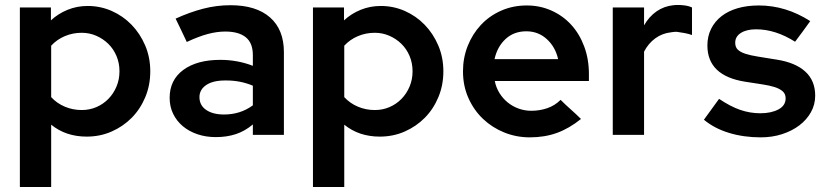

<svg xmlns="http://www.w3.org/2000/svg" viewBox="-20 -543 3323 773"><path d="M60 210V-513H185V-461Q214 -488 252 -503.5Q290 -519 333 -519Q384 -519 429.5 -499Q475 -479 509.5 -443.5Q544 -408 564.5 -360Q585 -312 585 -256Q585 -200 565 -152Q545 -104 510.5 -69Q476 -34 429.5 -13.5Q383 7 329 7Q245 7 186 -41V210ZM309 -411Q273 -411 241 -397.5Q209 -384 186 -359V-152Q209 -127 241 -113.5Q273 -100 309 -100Q341 -100 368.5 -112Q396 -124 416.5 -145Q437 -166 449 -194.5Q461 -223 461 -256Q461 -289 449 -317.5Q437 -346 416 -366.5Q395 -387 367.5 -399Q340 -411 309 -411Z M849 9Q809 9 775 -2.5Q741 -14 716 -35Q691 -56 677 -85Q663 -114 663 -149Q663 -221 718 -261.5Q773 -302 867 -302Q936 -302 998 -278V-321Q998 -370 969.5 -393Q941 -416 887 -416Q853 -416 816 -406Q779 -396 732 -374Q721 -398 709.5 -421.5Q698 -445 687 -468Q744 -494 798 -508Q852 -522 908 -522Q1011 -522 1067 -473Q1123 -424 1123 -333V0H998V-42Q966 -15 929.5 -3Q893 9 849 9ZM783 -152Q783 -119 810 -100.5Q837 -82 882 -82Q948 -82 998 -119V-198Q948 -219 892 -219H886Q837 -219 810 -200.5Q783 -182 783 -152Z M1240 210V-513H1365V-461Q1394 -488 1432 -503.5Q1470 -519 1513 -519Q1564 -519 1609.5 -499Q1655 -479 1689.5 -443.5Q1724 -408 1744.5 -360Q1765 -312 1765 -256Q1765 -200 1745 -152Q1725 -104 1690.5 -69Q1656 -34 1609.5 -13.5Q1563 7 1509 7Q1425 7 1366 -41V210ZM1489 -411Q1453 -411 1421 -397.5Q1389 -384 1366 -359V-152Q1389 -127 1421 -113.5Q1453 -100 1489 -100Q1521 -100 1548.5 -112Q1576 -124 1596.5 -145Q1617 -166 1629 -194.5Q1641 -223 1641 -256Q1641 -289 1629 -317.5Q1617 -346 1596 -366.5Q1575 -387 1547.5 -399Q1520 -411 1489 -411Z M2319 -64Q2272 -26 2222.5 -8Q2173 10 2113 10Q2059 10 2010.5 -9.5Q1962 -29 1925 -64Q1888 -99 1866 -148Q1844 -197 1844 -256Q1844 -310 1863 -358Q1882 -406 1916 -442.5Q1950 -479 1997.5 -500Q2045 -521 2101 -521Q2154 -521 2200 -500.5Q2246 -480 2279.5 -443.5Q2313 -407 2332 -356Q2351 -305 2351 -245V-217H1972Q1977 -191 1990.5 -169Q2004 -147 2023.5 -131Q2043 -115 2067.5 -106Q2092 -97 2119 -97Q2153 -97 2183.5 -107.5Q2214 -118 2237 -141Q2257 -121 2278 -102.5Q2299 -84 2319 -64ZM2099 -417Q2049 -417 2015.5 -386Q1982 -355 1971 -305H2227Q2216 -354 2181.5 -385.5Q2147 -417 2099 -417Z M2447 0V-513H2573V-441Q2593 -476 2623 -497Q2653 -518 2691 -522Q2698 -523 2704 -523Q2710 -523 2716 -523Q2733 -522 2744 -520Q2755 -518 2766 -513V-402Q2752 -407 2735.5 -410Q2719 -413 2704 -415Q2699 -415 2693 -414.5Q2687 -414 2682 -413Q2646 -409 2618 -388.5Q2590 -368 2573 -335V0Z M2814 -61Q2829 -82 2844.5 -103Q2860 -124 2875 -145Q2921 -114 2960.5 -100.5Q3000 -87 3041 -87Q3085 -87 3114 -102.5Q3143 -118 3143 -147Q3143 -165 3131 -175.5Q3119 -186 3098.5 -192.5Q3078 -199 3051 -203Q3024 -207 2993 -212L2980 -214Q2828 -238 2828 -360Q2828 -397 2843 -427Q2858 -457 2885 -478Q2912 -499 2950 -510Q2988 -521 3035 -521Q3144 -521 3242 -458Q3227 -437 3212 -416.5Q3197 -396 3181 -375Q3102 -425 3024 -425Q2986 -425 2963 -410.5Q2940 -396 2940 -371Q2940 -353 2950.5 -343Q2961 -333 2981 -326.5Q3001 -320 3029.5 -315.5Q3058 -311 3094 -305L3107 -303Q3183 -291 3222.5 -254.5Q3262 -218 3262 -158Q3262 -122 3245 -91.5Q3228 -61 3198.5 -38.5Q3169 -16 3129 -3Q3089 10 3043 10Q2974 10 2915 -8Q2856 -26 2814 -61Z"/></svg>

Font: Rosa Sans SemiBold
Style: Regular
Weight: 600
Designer: Pentagram / MCKL
Foundry: Pentagram / MCKL
Version: Version 1.005;September 16, 2019;FontCreator 11.5.0.2425 64-